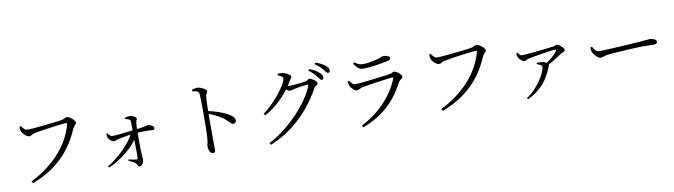

<svg xmlns="http://www.w3.org/2000/svg" viewBox="-38 -1511 7987 2275"><g transform="rotate(-10 3955.0 -374.0)"><path d="M214.8 -5.6Q322.7 -59.4 410.4 -125.8Q498 -192.2 565.4 -268Q632.7 -343.8 678.4 -426.9Q724 -509.9 747.1 -597.6Q750.5 -609.5 746.5 -612.4Q742.6 -615.3 734.6 -615.3Q724.1 -615.3 695.8 -612.2Q667.5 -609.1 628.8 -604.3Q590.1 -599.5 547.7 -593.7Q505.3 -587.8 465.6 -581.9Q425.8 -576 395.1 -570.7Q364.4 -565.4 350.4 -562Q329.6 -557.7 313.3 -547Q296.9 -536.3 281.9 -536.3Q267 -536.3 248.6 -549.3Q230.2 -562.3 215.1 -579.2Q200.1 -596.2 195.1 -608.7Q190.9 -619.8 188.5 -632.5Q186.1 -645.1 184.8 -665.7L203.9 -673.1Q216.2 -655 233.6 -636.2Q251 -617.3 277.4 -617.3Q291.7 -617.3 324.5 -619.6Q357.3 -621.9 401.3 -626.1Q445.3 -630.3 492.2 -635.5Q539 -640.7 582 -645.5Q625 -650.2 656.5 -654.6Q688 -659 699.7 -661.2Q712.8 -664.1 722.2 -669.3Q731.6 -674.6 739.6 -679Q747.7 -683.4 755.8 -683.4Q767.3 -683.4 783.6 -675.2Q800 -667 816.3 -653.8Q832.5 -640.7 843.6 -626.9Q854.7 -613.2 854.7 -603Q854.7 -592.4 846 -582.2Q837.2 -571.9 826.7 -560Q816.3 -548.1 808.8 -531.3Q756.7 -406.5 677.6 -303Q598.5 -199.4 487.9 -118.9Q377.4 -38.4 229.5 17.9Z M1139.1 -23.3Q1191.2 -55.4 1242.1 -95.9Q1293.1 -136.3 1338.2 -181.5Q1383.4 -226.7 1418.8 -273.2Q1454.3 -319.7 1475.3 -363.9L1527.6 -366.2L1526 -321.4Q1503.5 -278.8 1464 -233.8Q1424.5 -188.7 1373.3 -146.1Q1322.2 -103.4 1264.4 -67.3Q1206.6 -31.2 1148.2 -7.2ZM1509 42.6Q1497.9 42.6 1492.5 34.9Q1487 27.2 1482.5 16.8Q1477.9 6.4 1469 -1.5Q1453 -15.1 1430.2 -26.3Q1407.3 -37.5 1386 -48.8L1392 -62.2Q1416.1 -57.6 1441.3 -51.8Q1466.5 -46.1 1483.5 -44.5Q1498.2 -42.9 1500.2 -57.4Q1502 -72 1502 -109.1Q1502 -146.2 1501.1 -193.4Q1500.2 -240.6 1499.7 -287.4Q1499.2 -334.3 1499.2 -369.7Q1499.2 -388.5 1499.1 -412.9Q1499 -437.2 1498.5 -461.1Q1498 -485.1 1497.7 -500.9Q1497.5 -512.3 1493.5 -517.3Q1489.4 -522.2 1479.8 -526.8Q1469.4 -532.3 1457.8 -535.6Q1446.2 -539 1432.8 -541L1433.4 -553.6Q1444.3 -556.8 1459.4 -561.4Q1474.6 -565.9 1490.9 -565.9Q1510.2 -565.9 1528.8 -558.3Q1547.4 -550.6 1559.7 -541.1Q1571.9 -531.7 1571.9 -523.8Q1571.9 -510.8 1566.3 -504.3Q1560.7 -497.8 1558.2 -476Q1555.6 -456 1554.3 -429.4Q1553 -402.8 1552.8 -381.7Q1552.6 -359.8 1552.6 -325.2Q1552.6 -290.5 1552.7 -251.5Q1552.8 -212.5 1553.5 -177Q1554.2 -141.4 1555.2 -117Q1557 -86.4 1558.7 -67.2Q1560.4 -47.9 1560.4 -29.9Q1560.4 -12.4 1552.9 4.3Q1545.5 20.9 1533.6 31.8Q1521.7 42.6 1509 42.6ZM1257.7 -305.2Q1246.3 -305.2 1231.9 -315.2Q1217.5 -325.2 1206.1 -338.8Q1194.6 -352.5 1191.2 -361.8Q1188 -370.8 1186.8 -383.2Q1185.6 -395.6 1185.6 -406.7L1198.7 -410.7Q1212.8 -390.6 1225.3 -379.7Q1237.9 -368.8 1255 -368.8Q1276.3 -368.8 1309.9 -371.9Q1343.4 -375 1382.6 -379.7Q1421.8 -384.5 1459.9 -388.8Q1498.1 -393.1 1528.7 -396.1Q1580.7 -401.7 1610.2 -406.4Q1639.7 -411.1 1653.9 -415Q1668 -418.9 1673.6 -421.2Q1679.2 -423.6 1683.2 -423.6Q1694.8 -423.6 1707.6 -419.5Q1720.4 -415.5 1732.2 -408.9Q1744 -402.3 1751.3 -394.3Q1758.5 -386.4 1758.5 -377.7Q1758.5 -368.4 1752.6 -362.1Q1746.8 -355.7 1736.5 -355.7Q1709.3 -355.7 1659.3 -358.3Q1609.4 -361 1525.3 -353.2Q1470.6 -348.4 1419.3 -340.2Q1368 -331.9 1331.6 -324.5Q1306.4 -319.7 1290.3 -312.5Q1274.3 -305.2 1257.7 -305.2Z M2390.1 38.8Q2374.1 38.8 2362.9 23.7Q2351.7 8.6 2345.8 -12.2Q2339.9 -32.9 2339.9 -49.9Q2339.9 -66.4 2344.9 -83Q2349.9 -99.5 2353.1 -128.2Q2356.1 -156.2 2357.7 -197.4Q2359.3 -238.7 2360 -284.3Q2360.6 -330 2360.7 -371.8Q2360.8 -413.7 2360.8 -442.2Q2360.8 -472.6 2360.6 -506.3Q2360.3 -540.1 2360 -572.9Q2359.7 -605.6 2358.8 -634.1Q2357.9 -662.7 2355.5 -681Q2353.4 -704.7 2335.1 -712.6Q2316.9 -720.6 2277.5 -725.2L2276.5 -746.1Q2295.5 -750.4 2310.9 -754.1Q2326.2 -757.8 2339.6 -757.8Q2355.6 -757.8 2374.2 -751.6Q2392.8 -745.3 2410.3 -736.1Q2427.8 -726.8 2438.7 -716.4Q2449.6 -705.9 2449.6 -696.6Q2449.6 -686.7 2445 -680.3Q2440.5 -673.8 2435.5 -665.2Q2430.5 -656.7 2428 -639.8Q2425 -613.5 2423.3 -578.6Q2421.6 -543.6 2421 -508.4Q2420.4 -473.3 2420.2 -444.7Q2420 -423.7 2419.5 -382.3Q2419 -340.9 2419.1 -289.4Q2419.2 -237.9 2419.1 -185.8Q2419 -133.6 2419.3 -90.4Q2419.7 -57.3 2420.8 -34.7Q2421.9 -12.2 2421.9 0.8Q2421.9 20.5 2414.1 29.7Q2406.4 38.8 2390.1 38.8ZM2690.9 -262.8Q2679.1 -262.8 2669.5 -268.7Q2659.9 -274.7 2649.3 -285.7Q2638.8 -296.7 2624 -311.6Q2609.2 -326.5 2586.7 -343.2Q2551.3 -368.2 2507.5 -390.6Q2463.7 -412.9 2408.8 -432.6V-465.9Q2483.7 -450.5 2553.9 -424.9Q2624 -399.3 2666.9 -372.3Q2689.9 -357.4 2706.6 -338.9Q2723.4 -320.4 2723.4 -297.5Q2723.4 -284.1 2715.1 -273.4Q2706.7 -262.8 2690.9 -262.8Z M3810.4 -593.5Q3799.8 -593.5 3789.7 -607.4Q3779.6 -621.3 3763.8 -640.7Q3748.5 -660.1 3726.9 -682.6Q3705.3 -705.1 3672.3 -728.6L3685 -745.3Q3724.3 -730.8 3753.1 -714.1Q3781.9 -697.5 3799.8 -680Q3818.7 -662.3 3826.6 -648Q3834.5 -633.7 3834.5 -618.9Q3834.5 -607.4 3828 -600.5Q3821.5 -593.5 3810.4 -593.5ZM3070.3 37.5Q3166.9 -12.9 3256.8 -82.9Q3346.8 -152.9 3422.7 -233.4Q3498.6 -313.9 3555.3 -396Q3612 -478.2 3640.9 -552.1Q3646.5 -567.5 3632.6 -567.5Q3624.6 -567.5 3604.1 -565Q3583.6 -562.5 3557.8 -558.5Q3532.1 -554.5 3509 -550.8Q3485.9 -547.1 3472.2 -543.9Q3456.2 -540.3 3441.8 -535.9Q3427.4 -531.5 3416.7 -531.5Q3405.3 -531.5 3389.3 -543Q3373.2 -554.6 3355.2 -568.8L3370.4 -593.5Q3385.8 -591.5 3397 -590.2Q3408.2 -588.9 3417.6 -588.9Q3435.5 -588.9 3464.8 -591.1Q3494.2 -593.3 3525.1 -596.6Q3556.1 -599.9 3581 -603.4Q3606 -606.8 3616 -608.4Q3637.2 -612.5 3646 -621.9Q3654.8 -631.4 3667.5 -631.4Q3676.3 -631.4 3691.1 -624.6Q3705.8 -617.7 3720.1 -607.2Q3734.5 -596.8 3744.4 -585.3Q3754.3 -573.8 3754.3 -563.7Q3754.3 -554 3745.6 -547.2Q3736.9 -540.5 3726 -532.6Q3715.2 -524.8 3707.6 -512Q3639.5 -387.7 3548.1 -279.6Q3456.7 -171.5 3341.5 -85Q3226.3 1.5 3085.2 60ZM3062.2 -316.2Q3108.9 -349.7 3153.6 -392.1Q3198.2 -434.5 3236.5 -479.2Q3274.8 -523.9 3303.9 -565.7Q3333.1 -607.4 3349.5 -640.2Q3365.8 -673 3365.8 -689.8Q3365.8 -703.3 3348.1 -715Q3330.3 -726.8 3304.1 -737.7L3309.9 -756.6Q3323.3 -756.8 3338.1 -756.8Q3352.9 -756.7 3369.9 -752.8Q3389.5 -748.8 3410.8 -738.6Q3432 -728.3 3446.8 -717Q3461.7 -705.6 3461.7 -696.1Q3461.7 -683 3452.8 -673.2Q3443.9 -663.3 3432.5 -644.1Q3390.6 -572.1 3336.1 -507.9Q3281.7 -443.6 3217.2 -389.8Q3152.8 -336 3078 -295.3ZM3899.9 -662Q3887.1 -662 3877.3 -676.5Q3867.6 -691 3851.3 -710Q3834.5 -729.4 3814.1 -747.8Q3793.6 -766.1 3758.7 -790.6L3771.2 -808Q3809.9 -794.1 3838.4 -779.1Q3866.9 -764.2 3884.9 -749.7Q3905.5 -734.4 3914.2 -718.9Q3922.9 -703.4 3922.9 -687.7Q3922.9 -675.3 3916.8 -668.6Q3910.8 -662 3899.9 -662Z M4185.8 22.5Q4269.3 -19.8 4340.3 -73.1Q4411.3 -126.4 4469.8 -188.1Q4528.2 -249.7 4572.6 -318.4Q4617 -387 4646.7 -460Q4654 -478.5 4634.9 -476.2Q4610.2 -473.8 4572.4 -468.9Q4534.5 -464 4490.2 -457.7Q4445.9 -451.4 4402.6 -444.9Q4359.3 -438.3 4323.3 -432.2Q4287.4 -426.1 4267 -421.6Q4244.2 -417 4230.4 -407.2Q4216.5 -397.4 4200.3 -397.4Q4188.7 -397.4 4172.1 -408.6Q4155.5 -419.8 4141.6 -434.9Q4127.6 -450.1 4121.9 -462.3Q4116.9 -475.2 4113.5 -489.1Q4110.1 -503 4108.2 -518.1L4127.3 -527.3Q4143.6 -503.7 4158.1 -488.4Q4172.5 -473.1 4194.3 -473.1Q4211.5 -473.1 4253 -476.9Q4294.5 -480.7 4347 -486.9Q4399.5 -493.1 4452.9 -499.5Q4506.3 -505.9 4549.8 -511.9Q4593.2 -517.9 4614.1 -520.5Q4635.6 -523.4 4645.4 -531.9Q4655.2 -540.5 4667.8 -540.5Q4679.5 -540.5 4694.9 -532.3Q4710.4 -524.1 4724.8 -511.8Q4739.2 -499.4 4748.9 -486.6Q4758.6 -473.7 4758.6 -464.4Q4758.6 -455 4748.6 -446.7Q4738.7 -438.4 4726.6 -430Q4714.5 -421.7 4707.6 -409.3Q4657.9 -311.5 4589.1 -226Q4520.3 -140.6 4425.1 -72Q4329.9 -3.4 4199.7 46ZM4320.7 -638.1Q4282.9 -638.1 4258.2 -658.5Q4233.5 -678.9 4208.7 -718.8L4223.8 -732.1Q4252.7 -710.8 4274.4 -701.5Q4296.1 -692.1 4320.3 -692.1Q4367.1 -692.1 4406.1 -699.4Q4445.1 -706.7 4482.5 -714.9Q4512.6 -721.9 4529 -728.3Q4545.4 -734.7 4555.4 -739.3Q4565.3 -744 4575.9 -744Q4608.2 -744 4630.8 -734.3Q4653.3 -724.6 4653.3 -706Q4653.3 -695.3 4643.1 -688.4Q4632.9 -681.6 4608.9 -676.4Q4581.1 -670.7 4545.8 -664.3Q4510.5 -657.9 4471.2 -651.7Q4431.9 -645.5 4393.1 -641.8Q4354.3 -638.1 4320.7 -638.1Z M5144.8 -5.6Q5252.7 -59.4 5340.4 -125.8Q5428 -192.2 5495.4 -268Q5562.7 -343.8 5608.4 -426.9Q5654 -509.9 5677.1 -597.6Q5680.5 -609.5 5676.5 -612.4Q5672.6 -615.3 5664.6 -615.3Q5654.1 -615.3 5625.8 -612.2Q5597.5 -609.1 5558.8 -604.3Q5520.1 -599.5 5477.7 -593.7Q5435.3 -587.8 5395.6 -581.9Q5355.8 -576 5325.1 -570.7Q5294.4 -565.4 5280.4 -562Q5259.6 -557.7 5243.3 -547Q5226.9 -536.3 5211.9 -536.3Q5197 -536.3 5178.6 -549.3Q5160.2 -562.3 5145.1 -579.2Q5130.1 -596.2 5125.1 -608.7Q5120.9 -619.8 5118.5 -632.5Q5116.1 -645.1 5114.8 -665.7L5133.9 -673.1Q5146.2 -655 5163.6 -636.2Q5181 -617.3 5207.4 -617.3Q5221.7 -617.3 5254.5 -619.6Q5287.3 -621.9 5331.3 -626.1Q5375.3 -630.3 5422.2 -635.5Q5469 -640.7 5512 -645.5Q5555 -650.2 5586.5 -654.6Q5618 -659 5629.7 -661.2Q5642.8 -664.1 5652.2 -669.3Q5661.6 -674.6 5669.6 -679Q5677.7 -683.4 5685.8 -683.4Q5697.3 -683.4 5713.6 -675.2Q5730 -667 5746.3 -653.8Q5762.5 -640.7 5773.6 -626.9Q5784.7 -613.2 5784.7 -603Q5784.7 -592.4 5776 -582.2Q5767.2 -571.9 5756.7 -560Q5746.3 -548.1 5738.8 -531.3Q5686.7 -406.5 5607.6 -303Q5528.5 -199.4 5417.9 -118.9Q5307.4 -38.4 5159.5 17.9Z M6449.1 -312.7Q6480 -333 6511 -357.7Q6542.1 -382.3 6566.4 -405.9Q6590.8 -429.4 6601.9 -447.4Q6609.3 -458.8 6606.7 -462.5Q6604.1 -466.3 6592.3 -466.3Q6581.9 -466.3 6553.4 -462.4Q6524.9 -458.6 6486.6 -453.1Q6448.4 -447.6 6406.9 -440.5Q6365.4 -433.5 6328.3 -426.6Q6291.2 -419.7 6266.5 -414.3Q6244.5 -409.6 6236.9 -402.4Q6229.4 -395.1 6213.9 -395.1Q6203.3 -395.1 6189.1 -404.3Q6174.9 -413.4 6162.4 -427.1Q6149.8 -440.8 6143.8 -453.5Q6139 -464.7 6137.2 -476.7Q6135.4 -488.8 6134.7 -503.1L6149.6 -507.7Q6162.5 -489.5 6172.5 -478.6Q6182.5 -467.8 6199.2 -467.8Q6213.3 -467.8 6243 -470.2Q6272.7 -472.6 6311.9 -476.4Q6351.2 -480.2 6393 -484.5Q6434.8 -488.8 6473.2 -493.2Q6511.7 -497.6 6540.4 -501.1Q6569.2 -504.6 6580.4 -505.8Q6595.8 -508.2 6604.2 -514.4Q6612.6 -520.7 6624.3 -520.7Q6632.7 -520.7 6646.7 -512.2Q6660.7 -503.7 6674.7 -490.9Q6688.7 -478.1 6698.2 -465.2Q6707.7 -452.3 6707.7 -442.6Q6707.7 -432.7 6698.4 -426.7Q6689.1 -420.6 6677 -416.7Q6664.8 -412.8 6655.6 -406.5Q6637.6 -394.3 6606.4 -373.9Q6575.2 -353.5 6537.8 -331.2Q6500.5 -308.9 6462.5 -289.4ZM6167.2 41.7Q6222.8 6.3 6267.8 -41.8Q6312.8 -89.9 6345.2 -138.9Q6377.6 -187.8 6395 -228.1Q6412.3 -268.3 6412.3 -287.1Q6412.3 -304.5 6394.4 -315.1Q6376.5 -325.8 6352 -334.4L6355.1 -349.5Q6370.6 -349.8 6382.1 -350.2Q6393.5 -350.7 6405 -349.1Q6431.9 -346.9 6452 -338Q6472 -329 6481.2 -321Q6489.5 -314 6492 -308.1Q6494.5 -302.1 6489.5 -291.1Q6460.7 -214.4 6420 -150.4Q6379.4 -86.5 6320.8 -34.8Q6262.2 16.9 6179.2 58.1Z M7108.6 -278Q7095.1 -278 7076.6 -291.7Q7058.2 -305.5 7042.6 -324.9Q7027 -344.2 7020 -361.1Q7014.5 -375.4 7013 -388.7Q7011.4 -402.1 7010.7 -416.5L7031.2 -423.1Q7041.9 -406.1 7052.4 -391.1Q7062.8 -376.1 7076.6 -366.9Q7090.3 -357.7 7110.6 -357.7Q7133.3 -357.7 7174.2 -359.2Q7215.1 -360.7 7265.8 -363.5Q7316.6 -366.3 7369.4 -369.3Q7422.2 -372.3 7469.7 -375.3Q7517.3 -378.3 7551 -380.8Q7584.6 -383.3 7596.1 -383.5Q7646.1 -386.9 7672 -390.4Q7697.8 -394 7716.6 -394Q7736 -394 7755.5 -388.7Q7774.9 -383.4 7787.5 -373.7Q7800.2 -363.9 7800.2 -349.8Q7800.2 -336.4 7790.9 -328.8Q7781.7 -321.1 7756.2 -321.1Q7729.9 -321.1 7700.6 -322.2Q7671.2 -323.3 7625.3 -323.3Q7606.6 -323.3 7565.6 -321.8Q7524.5 -320.3 7472.4 -317.4Q7420.2 -314.5 7367.9 -311.1Q7315.5 -307.7 7272.1 -304.7Q7228.7 -301.7 7206.5 -298.9Q7178.3 -295.7 7162.2 -290.8Q7146 -285.8 7134.6 -281.9Q7123.3 -278 7108.6 -278Z"/></g></svg>

Font: Noto Serif KR ExtraLight
Style: Regular
Weight: 200
Designer: Ryoko NISHIZUKA 西塚涼子 (kana & ideographs); Frank Grießhammer (Latin, Greek & Cyrillic); Wenlong ZHANG 张文龙 (bopomofo); San
Foundry: Adobe
Version: Version 2.002-H1;hotconv 1.1.0;makeotfexe 2.6.0